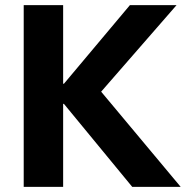

<svg xmlns="http://www.w3.org/2000/svg" viewBox="-20 -725 721 745"><path d="M72 0V-705H225V-400H228L484 -705H665L340 -332L346 -401L681 0H493L228 -322H225V0Z"/></svg>

Font: Nunito Sans 10pt SemiCondensed ExtraBold
Style: Regular
Weight: 800
Width: 4
Designer: Vernon Adams
Foundry: Vernon Adams
Version: Version 3.101;gftools[0.9.27]